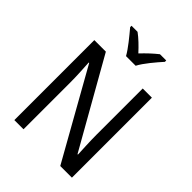

<svg xmlns="http://www.w3.org/2000/svg" viewBox="-261 -1078 1212 1212"><g transform="rotate(45 345.0 -472.0)"><path d="M301 -784H387C410 -829 465 -893 500 -932V-944H444C409 -916 379 -888 344 -851C312 -886 276 -921 244 -944H190V-932C225 -890 277 -828 301 -784ZM602 0V-714H520V-302C520 -247 524 -172 526 -130H522L191 -714H88V0H170V-413C170 -475 166 -539 163 -589H167L498 0Z"/></g></svg>

Font: Noto Sans Sinhala UI SemiCondensed
Style: Regular
Weight: 400
Width: 4
Designer: Jelle Bosma - Monotype Design Team
Foundry: Monotype Imaging Inc.
Version: Version 2.006